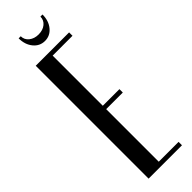

<svg xmlns="http://www.w3.org/2000/svg" viewBox="-285 -840 842 842"><g transform="rotate(-45 136.5 -419.0)"><path d="M250 -700V-679H127V-368H230V-347H127V-21H250V0H43V-700ZM210 -838H223Q223 -799 202 -773.5Q181 -748 149 -748Q117 -748 96 -773.5Q75 -799 75 -838H88Q88 -816 105.5 -802Q123 -788 149 -788Q176 -788 193 -802Q210 -816 210 -838Z"/></g></svg>

Font: Moniqa SemBd Narrow Heading
Style: Regular
Weight: 600
Width: 4
Designer: Rajesh Rajput
Foundry: Rajesh Rajput
Version: Version 1.000